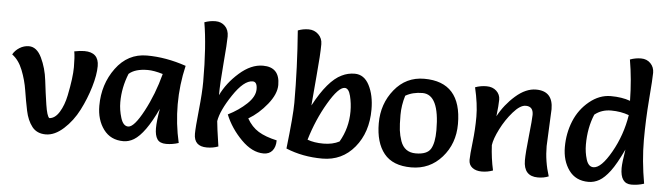

<svg xmlns="http://www.w3.org/2000/svg" viewBox="-48 -938 3944 1138"><g transform="rotate(5 1924.5 -369.0)"><path d="M10 -449Q23 -473 49 -489.5Q75 -506 105 -506Q152 -506 181 -445.5Q210 -385 218.5 -312Q227 -239 237.5 -170.5Q248 -102 262 -92Q296 -94 321.5 -135.5Q347 -177 359 -236Q381 -344 381 -405Q381 -466 375 -499Q410 -506 435 -506Q521 -506 521 -424Q521 -372 499.5 -299.5Q478 -227 443 -158.5Q408 -90 355 -42Q302 6 249 6Q196 6 167.5 -30.5Q139 -67 127 -124.5Q115 -182 105.5 -243Q96 -304 73 -362Q50 -420 10 -449Z M1040 -471Q1013 -356 1013 -240.5Q1013 -125 1039 -12Q1003 0 965 0Q927 0 912 -22.5Q897 -45 897 -87.5Q897 -130 910 -204Q839 -52 773 -12Q743 6 711 6Q635 6 593 -50.5Q551 -107 551 -191Q551 -319 622 -415.5Q693 -512 806.5 -512Q920 -512 1040 -471ZM909 -411Q856 -427 819 -427Q744 -427 707 -394Q673 -310 673 -223Q673 -177 687.5 -130Q702 -83 732 -83Q767 -83 822 -186Q877 -289 909 -411Z M1252 -315Q1287 -389 1356.5 -450.5Q1426 -512 1497 -512Q1597 -512 1597 -406Q1597 -352 1547.5 -290.5Q1498 -229 1437 -193Q1465 -144 1506.5 -118.5Q1548 -93 1616 -78Q1616 -39 1597.5 -16.5Q1579 6 1545 6Q1477 6 1412 -59.5Q1347 -125 1314 -206Q1378 -238 1424.5 -282Q1471 -326 1471 -370Q1471 -414 1444 -414Q1392 -414 1328.5 -319Q1265 -224 1255 -161Q1257 -132 1275 -12Q1244 0 1207 0Q1130 0 1130 -75Q1130 -111 1141 -216.5Q1152 -322 1152 -386Q1152 -599 1128 -738Q1160 -750 1194 -750Q1228 -750 1250.5 -727.5Q1273 -705 1273 -666Q1273 -627 1262.5 -505Q1252 -383 1252 -315Z M1678 -35Q1701 -234 1701 -309Q1701 -519 1684 -738Q1714 -750 1748 -750Q1782 -750 1806 -727Q1830 -704 1830 -669Q1830 -609 1818 -477.5Q1806 -346 1803 -302Q1885 -456 1966 -494Q2002 -512 2043 -512Q2099 -512 2129.5 -453Q2160 -394 2160 -309Q2160 -173 2086 -83.5Q2012 6 1894.5 6Q1777 6 1678 -35ZM1798 -98Q1838 -83 1893 -83Q1948 -83 1988 -104Q2037 -188 2037 -287Q2037 -334 2026 -378.5Q2015 -423 1991 -423Q1954 -423 1894 -321Q1834 -219 1798 -98Z M2456 -518Q2678 -518 2678 -268Q2678 -151 2606 -69.5Q2534 12 2424 12Q2314 12 2262 -52.5Q2210 -117 2210 -232.5Q2210 -348 2279 -433Q2348 -518 2456 -518ZM2352 -408Q2334 -350 2334 -292Q2334 -234 2338 -202Q2342 -170 2353 -138Q2376 -73 2443.5 -73Q2511 -73 2532.5 -109Q2554 -145 2554 -220Q2554 -433 2453 -433Q2395 -433 2352 -408Z M3223 -404 3213 -184Q3213 -93 3241 -6Q3213 6 3177 6Q3092 6 3092 -89Q3092 -132 3103 -233.5Q3114 -335 3114 -361Q3114 -411 3069 -411Q3036 -411 2994.5 -363.5Q2953 -316 2923.5 -257.5Q2894 -199 2889 -161Q2893 -83 2909 -12Q2877 0 2842.5 0Q2808 0 2786.5 -16.5Q2765 -33 2765 -62.5Q2765 -92 2774 -168.5Q2783 -245 2783 -320.5Q2783 -396 2760 -494Q2792 -506 2828 -506Q2864 -506 2886.5 -485Q2909 -464 2909 -433Q2909 -402 2901 -334Q2939 -405 3000 -458.5Q3061 -512 3122 -512Q3223 -512 3223 -404Z M3660 -738Q3692 -750 3726 -750Q3760 -750 3782 -727.5Q3804 -705 3804 -671.5Q3804 -638 3794 -513.5Q3784 -389 3784 -268.5Q3784 -148 3808 -12Q3772 0 3733 0Q3667 0 3667 -93Q3667 -124 3680 -204Q3638 -115 3605.5 -72Q3573 -29 3542.5 -11.5Q3512 6 3478 6Q3402 6 3361.5 -50Q3321 -106 3321 -188Q3321 -270 3350.5 -342.5Q3380 -415 3439.5 -463.5Q3499 -512 3566 -512Q3633 -512 3682 -494Q3680 -623 3660 -738ZM3682 -409Q3633 -427 3576 -427Q3519 -427 3478 -394Q3444 -313 3444 -213Q3444 -167 3457 -125Q3470 -83 3500 -83Q3546 -83 3604.5 -186Q3663 -289 3682 -409Z"/></g></svg>

Font: Salsa
Style: Regular
Weight: 400
Designer: John Vargas Beltrn
Foundry: John Vargas Beltran
Version: Version 1.002